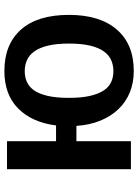

<svg xmlns="http://www.w3.org/2000/svg" viewBox="103 -721 631 877"><g transform="rotate(-90 418.5 -282.5)"><path d="M533 13Q479 13 435 -5Q391 -23 358.5 -57Q326 -91 306 -139.5Q286 -188 282 -249H212V0H84V-566H212V-342H284Q298 -452 361.5 -515Q425 -578 533 -578Q654 -578 721.5 -502.5Q789 -427 789 -283Q789 -142 722 -64.5Q655 13 533 13ZM532 -485Q505 -485 482.5 -475Q460 -465 444 -442Q428 -419 419 -380Q410 -341 410 -284Q410 -226 419 -187Q428 -148 444 -124Q460 -100 482.5 -90Q505 -80 532 -80Q559 -80 582 -90Q605 -100 622 -123.5Q639 -147 648.5 -186Q658 -225 658 -283Q658 -340 648.5 -379Q639 -418 622 -441.5Q605 -465 582 -475Q559 -485 532 -485Z"/></g></svg>

Font: Qnwhxotralxmqkhsjrfbfhwcoqn
Style: Regular
Weight: 500
Designer: Carrois Corporate & Edenspiekermann
Foundry: Carrois Corporate GbR & Edenspiekermann AG
Version: Version 2.001